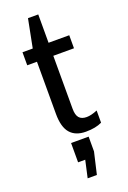

<svg xmlns="http://www.w3.org/2000/svg" viewBox="-173 -731 692 1038"><g transform="rotate(-20 173.0 -212.0)"><path d="M193 -511H312V-436H193V-131Q193 -95 207 -79Q221 -63 250 -63Q276 -63 312 -78V-8Q276 10 219 10Q160 10 129.5 -25Q99 -60 99 -136V-436H43V-511H102L134 -674H193ZM223 125 194 250H141L163 151H122V40H223Z"/></g></svg>

Font: Chivo
Style: Regular
Weight: 400
Designer: Hector Gatti
Foundry: Omnibus-Type
Version: Version 1.003